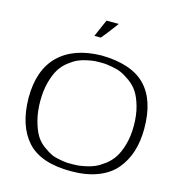

<svg xmlns="http://www.w3.org/2000/svg" viewBox="-136 -1067 1115 1204"><g transform="rotate(15 422.0 -465.0)"><path d="M135 -357Q135 -287 150 -231Q165 -175 185 -141Q205 -107 238.5 -82.5Q272 -58 295 -47.5Q318 -37 355 -31Q392 -25 401.5 -25Q411 -25 434 -25Q450 -25 464.5 -26Q479 -27 512.5 -33.5Q546 -40 573 -51.5Q600 -63 633 -87.5Q666 -112 688.5 -146Q711 -180 726.5 -234.5Q742 -289 742 -357Q742 -426 726.5 -481Q711 -536 689 -569.5Q667 -603 632.5 -627.5Q598 -652 572.5 -663Q547 -674 511.5 -680Q476 -686 464 -686.5Q452 -687 433 -687Q416 -687 401 -686Q386 -685 353.5 -678.5Q321 -672 295 -660.5Q269 -649 237.5 -624.5Q206 -600 185 -566Q164 -532 149.5 -478Q135 -424 135 -357ZM434 -731Q628 -728 719 -635Q810 -542 810 -356Q810 -274 789 -207.5Q768 -141 724.5 -89Q681 -37 607 -8.5Q533 20 434 20Q237 20 149 -78Q61 -176 59 -356Q59 -538 156.5 -633Q254 -728 434 -731ZM406 -950H486Q427 -871 399 -838H357Q359 -843 406 -950Z"/></g></svg>

Font: Afta serif
Style: Regular
Weight: 400
Designer: parq.ink
Foundry: Oriol Esparraguera Font
Version: Version 1.000